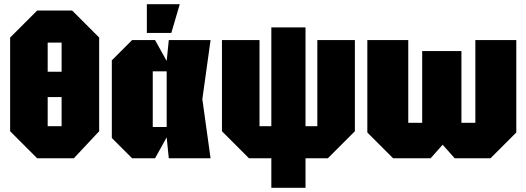

<svg xmlns="http://www.w3.org/2000/svg" viewBox="-20 -750 2494 910"><path d="M28 -128V-572L156 -700H322L450 -572V-128L330 0H156ZM206 -548V-410H272V-548ZM206 -152H272V-290H206Z M606 0 510 -96V-464L606 -560H715L770 -461L780 -560H978L939 -280L978 0H780L770 -99L715 0ZM704 -148H770V-412H704ZM676 -594V-730H832L792 -594Z M1160 0 1032 -128V-560H1210V-152H1266V-620H1428V-152H1484V-560H1662V-128L1534 0H1428V140H1266V0Z M2167 -508V-168H2233V-560H2427V-122L2305 0H2135L2078 -64L2021 0H1843L1721 -122V-560H1915V-168H1981V-508Z"/></svg>

Font: Tektur Condensed ExtraBold
Style: Regular
Weight: 800
Width: 3
Designer: Adam Jagosz
Foundry: Adam Jagosz
Version: Version 1.005;gftools[0.9.30]